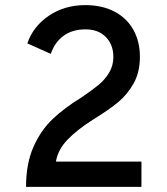

<svg xmlns="http://www.w3.org/2000/svg" viewBox="-20 -732 656 752"><path d="M300 -351Q341 -379 366 -399.5Q391 -420 407.5 -447.5Q424 -475 424 -509Q424 -557 394.5 -587Q365 -617 315 -617Q263 -617 228.5 -591.5Q194 -566 179 -521L87 -562Q110 -629 171.5 -670.5Q233 -712 314 -712Q380 -712 428.5 -686.5Q477 -661 502.5 -615Q528 -569 528 -510Q528 -450 504 -406.5Q480 -363 443.5 -332.5Q407 -302 345 -264Q282 -224 244.5 -185Q207 -146 199 -99H534V0H82Q82 -91 111 -156.5Q140 -222 186.5 -266Q233 -310 300 -351Z"/></svg>

Font: Overpass Mono Light
Style: Bold
Weight: 600
Monospace: yes
Designer: Delve Withrington, Dave Bailey
Foundry: Delve Fonts
Version: Version 1.000;DELV;Overpass